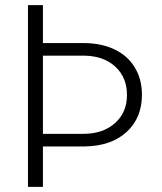

<svg xmlns="http://www.w3.org/2000/svg" viewBox="-20 -731 633 751"><path d="M89.4 0V-710.9H147.9V-562.5H306.6Q376.5 -562.5 428.2 -537.6Q480 -512.7 507.6 -466.6Q535.2 -420.4 535.2 -360.4Q535.2 -270 475.6 -215.1Q416 -160.2 313 -158.2H147.9V0ZM147.9 -207.5H306.2Q382.8 -207.5 429.7 -249.3Q476.6 -291 476.6 -359.4Q476.6 -427.7 431.9 -469.5Q387.2 -511.2 313.5 -513.2H147.9Z"/></svg>

Font: Roboto Light
Style: Regular
Weight: 300
Designer: Google
Version: Version 2.137; 2017